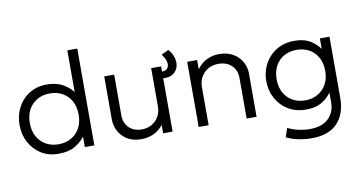

<svg xmlns="http://www.w3.org/2000/svg" viewBox="-86 -950 2641 1406"><g transform="rotate(-10 1234.0 -247.5)"><path d="M282.5 15Q210 15 155 -19.5Q100 -54 69 -112.5Q38 -171 38 -242.5Q38 -295.5 55.8 -342.2Q73.5 -389 106 -424.5Q138.5 -460 183.5 -480Q228.5 -500 283 -500Q356.5 -500 407.8 -470.2Q459 -440.5 491 -391.5L477.5 -375V-720H551.5V0H481V-110.5L492.5 -93.5Q462 -47.5 412.5 -16.2Q363 15 282.5 15ZM296 -53.5Q349 -53.5 390 -76.8Q431 -100 454.2 -142.2Q477.5 -184.5 477.5 -242.5Q477.5 -300.5 454.2 -343Q431 -385.5 390 -408.5Q349 -431.5 296 -431.5Q243 -431.5 202.2 -408.5Q161.5 -385.5 138 -343Q114.5 -300.5 114.5 -242.5Q114.5 -184.5 138 -142.2Q161.5 -100 202.2 -76.8Q243 -53.5 296 -53.5Z M900.5 15Q836.5 15 794.5 -11.5Q752.5 -38 731.5 -79Q710.5 -120 710.5 -164V-485H784.5V-182.5Q784.5 -125.5 820 -90.2Q855.5 -55 916.5 -55Q956.5 -55 988.8 -73.2Q1021 -91.5 1040.2 -124.5Q1059.5 -157.5 1059.5 -201V-485H1133.5V0H1063V-61.5Q1031 -22 989.8 -3.5Q948.5 15 900.5 15ZM1146.5 -396Q1137.5 -396 1128 -397.8Q1118.5 -399.5 1107.5 -402V-450.5Q1123.5 -446.5 1133.5 -446.5Q1160.5 -446.5 1172.5 -459.8Q1184.5 -473 1184.5 -494Q1184.5 -509 1176.8 -528Q1169 -547 1152.5 -568.5L1206.5 -594.5Q1228 -570 1238.2 -543.5Q1248.5 -517 1248.5 -493Q1248.5 -467 1236.8 -444.8Q1225 -422.5 1202.5 -409.2Q1180 -396 1146.5 -396Z M1327.5 0V-485H1401.5V-416Q1434 -461 1476.8 -480.5Q1519.5 -500 1564 -500Q1629 -500 1672.2 -473.8Q1715.5 -447.5 1736.8 -406.8Q1758 -366 1758 -324V0H1684V-301.5Q1684 -359 1647.2 -394.8Q1610.5 -430.5 1547.5 -430.5Q1506.5 -430.5 1473.5 -412Q1440.5 -393.5 1421 -360.2Q1401.5 -327 1401.5 -283V0Z M2127 225Q2081.5 225 2034 215.8Q1986.5 206.5 1942 185L1964.5 119.5Q2004.5 138.5 2046 147.5Q2087.5 156.5 2126 156.5Q2217 156.5 2265.5 110.5Q2314 64.5 2314 -9V-114.5L2325 -98.5Q2296.5 -51 2248 -20Q2199.5 11 2125 11Q2050 11 1993.2 -23.2Q1936.5 -57.5 1904.8 -115.8Q1873 -174 1873 -244.5Q1873 -297 1891.2 -343.5Q1909.5 -390 1942.8 -425.2Q1976 -460.5 2022.5 -480.2Q2069 -500 2125 -500Q2199.5 -500 2248 -469Q2296.5 -438 2325 -390L2314 -374.5V-485H2385.5V-31.5Q2385.5 89 2320.8 157Q2256 225 2127 225ZM2130.5 -56.5Q2183.5 -56.5 2224.2 -79.8Q2265 -103 2288.2 -145Q2311.5 -187 2311.5 -244.5Q2311.5 -301.5 2288.2 -344Q2265 -386.5 2224.2 -409.2Q2183.5 -432 2130.5 -432Q2077.5 -432 2036.8 -409.2Q1996 -386.5 1973 -344Q1950 -301.5 1950 -244.5Q1950 -187 1973 -145Q1996 -103 2036.8 -79.8Q2077.5 -56.5 2130.5 -56.5Z"/></g></svg>

Font: Geologica Cursive ExtraLight
Style: Regular
Weight: 250
Designer: Sindre Bremnes, Frode Helland
Foundry: Monokrom Skriftforlag AS
Version: Version 1.010;gftools[0.9.28]